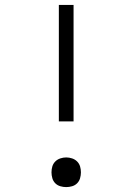

<svg xmlns="http://www.w3.org/2000/svg" viewBox="-20 -755 540 783"><path d="M280 -260H220V-735H280ZM250 8Q238 8 226 4.5Q214 1 205.5 -7.5Q197 -16 193.5 -28Q190 -40 190 -52Q190 -65 193.5 -76.5Q197 -88 205.5 -96.5Q214 -105 226 -109Q238 -113 250 -113Q262 -113 274 -109Q286 -105 294.5 -96.5Q303 -88 306.5 -76.5Q310 -65 310 -52Q310 -40 306.5 -28Q303 -16 294.5 -7.5Q286 1 274 4.5Q262 8 250 8Z"/></svg>

Font: Iosevka Light
Style: Regular
Weight: 300
Monospace: yes
Designer: Belleve Invis
Foundry: Belleve Invis
Version: Version 32.5.0; ttfautohint (v1.8.4)